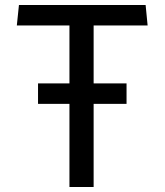

<svg xmlns="http://www.w3.org/2000/svg" viewBox="-20 -750 660 770"><path d="M258.5 0H355.5V-333.5H487.5V-415.5H355.5V-648H572L564 -730H56L47.5 -648H258.5V-415.5H132.5V-333.5H258.5Z"/></svg>

Font: FontWithASyntaxHighlighterNightOwl
Style: Regular
Weight: 400
Designer: Riley Cran & the Lettermatic Team
Foundry: Lettermatic
Version: Version 1.000 (FontWithASyntaxHighlighterNightOwl)